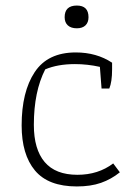

<svg xmlns="http://www.w3.org/2000/svg" viewBox="-20 -663 486 692"><path d="M213 -601Q213 -643 257 -643Q299 -643 299 -601Q299 -582 288 -571.5Q277 -561 257 -561Q236 -561 224.5 -571.5Q213 -582 213 -601ZM58 -211Q58 -332 105 -403Q152 -474 253 -474Q328 -474 384 -437V-413Q384 -368 374 -344H346L340 -422Q295 -432 250 -432Q188 -432 143 -413Q102 -333 102 -213Q102 -125 141 -79Q180 -33 259 -33Q334 -33 388 -74L412 -42Q381 -17 344 -4Q307 9 257 9Q154 9 106 -48.5Q58 -106 58 -211Z"/></svg>

Font: Athiti Light
Style: Regular
Weight: 300
Designer: CadsonDemak Team
Foundry: CadsonDemak
Version: Version 1.032